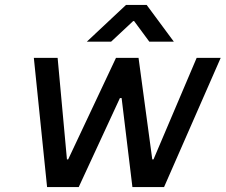

<svg xmlns="http://www.w3.org/2000/svg" viewBox="-20 -763 920 783"><path d="M118 -527H215L253 -113H258L453 -527H545L601 -113H606L782 -527H880L649 0H520L476 -363H469L301 0H172ZM494 -743H578L689 -593H589L527 -677H523L433 -593H334Z"/></svg>

Font: Be Vietnam Medium
Style: Italic
Weight: 500
Italic angle: -9.444°
Designer: Gabriel Lam
Foundry: TypeRant
Version: Version 3.000